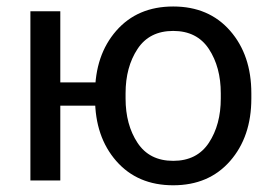

<svg xmlns="http://www.w3.org/2000/svg" viewBox="-20 -548 825 583"><path d="M72.3 -513.7H163.1V-297.9H315.4V-227.1H163.1V0H72.3ZM268.6 -249V-264.6Q268.6 -380.9 333 -454.6Q397.5 -528.3 505.9 -528.3Q614.3 -528.3 678.7 -454.6Q743.2 -380.9 743.2 -264.6V-249Q743.2 -132.8 678.7 -59.1Q614.3 14.6 505.9 14.6Q397.5 14.6 333 -59.1Q268.6 -132.8 268.6 -249ZM361.3 -264.6V-249Q361.3 -169.4 397.5 -114.5Q433.6 -59.6 505.9 -59.6Q578.1 -59.6 614.3 -114.5Q650.4 -169.4 650.4 -249V-264.6Q650.4 -344.2 614.3 -399.2Q578.1 -454.1 505.9 -454.1Q433.6 -454.1 397.5 -399.2Q361.3 -344.2 361.3 -264.6Z"/></svg>

Font: RobotoFlex
Style: Regular
Weight: 400
Designer: Berlow after Robertson
Foundry: Google
Version: Version 2.136